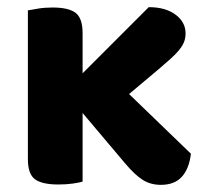

<svg xmlns="http://www.w3.org/2000/svg" viewBox="-20 -509 582 537"><path d="M211 -304 396 -489Q443 -489 471 -468Q499 -447 499 -416Q499 -402 494.5 -391Q490 -380 480.5 -368.5Q471 -357 456.5 -344Q442 -331 422 -314L341 -246L514 -79Q509 -37 488.5 -14.5Q468 8 430 8Q401 8 379 -6Q357 -20 330 -52L211 -193V-1Q201 2 183 4.5Q165 7 143 7Q98 7 78 -7.5Q58 -22 58 -64V-480Q69 -482 87 -485Q105 -488 127 -488Q172 -488 191.5 -473Q211 -458 211 -416Z"/></svg>

Font: Baloo Da 2
Style: Bold
Weight: 700
Designer: Noopur Datye, Sulekha Rajkumar and Ek Type
Foundry: Ek Type
Version: Version 1.640;hotconv 1.0.111;makeotfexe 2.5.65597; ttfautoh